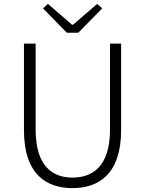

<svg xmlns="http://www.w3.org/2000/svg" viewBox="-20 -953 745 986"><path d="M352 13C483 13 602 -55 602 -285V-729H545V-288C545 -98 455 -41 352 -41C251 -41 163 -98 163 -288V-729H103V-285C103 -55 221 13 352 13ZM323 -785H382L505 -910L479 -933L355 -826H350L226 -933L201 -910Z"/></svg>

Font: Noto Sans CJK Light
Style: Regular
Weight: 300
Designer: Ryoko NISHIZUKA (kana & ideographs); Paul D. Hunt (Latin, Greek & Cyrillic); Wenlong ZHANG (bopomofo); Sandoll Communica
Foundry: Adobe Systems Incorporated
Version: Version 1.000;PS 1;hotconv 1.0.78;makeotf.lib2.5.61930